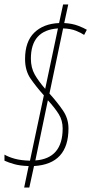

<svg xmlns="http://www.w3.org/2000/svg" viewBox="-29 -780 408 858"><path d="M173 -383Q144 -416 126.5 -446.5Q109 -477 109 -518Q109 -645 230 -653ZM129 -63 185 -332Q216 -298 233.5 -270Q251 -242 251 -206Q251 -72 129 -63ZM79 58H102L123 -38Q277 -47 277 -206Q277 -250 252.5 -286Q228 -322 192 -362L253 -653Q287 -652 310.5 -642.5Q334 -633 347 -624L359 -647Q346 -655 320 -665Q294 -675 258 -677L276 -760H253L235 -677Q165 -674 124 -634Q83 -594 83 -516Q83 -464 108 -428Q133 -392 167 -354L105 -62Q65 -63 37.5 -70.5Q10 -78 -9 -89V-62Q8 -54 34.5 -46.5Q61 -39 99 -38Z"/></svg>

Font: Noto Sans Display Condensed Thin
Style: Italic
Weight: 250
Width: 3
Italic angle: -12°
Designer: Monotype Design Team
Foundry: Monotype Imaging Inc.
Version: Version 1.900